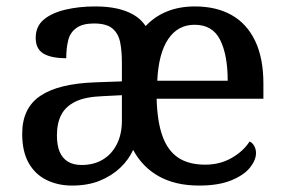

<svg xmlns="http://www.w3.org/2000/svg" viewBox="-20 -567 888 597"><path d="M204 10Q160 10 124.5 -7.5Q89 -25 69 -60.5Q49 -96 49 -151Q49 -231 105.5 -269Q162 -307 276 -311L359 -314V-373Q359 -409 353.5 -436Q348 -463 329.5 -478.5Q311 -494 272 -494Q237 -494 217.5 -480Q198 -466 192 -441.5Q186 -417 186 -386Q139 -386 115 -400.5Q91 -415 91 -449Q91 -485 116 -506Q141 -527 183.5 -537Q226 -547 276 -547Q314 -547 343.5 -540.5Q373 -534 395.5 -521Q418 -508 433 -486Q461 -516 499.5 -531.5Q538 -547 586 -547Q653 -547 700.5 -520Q748 -493 773.5 -439.5Q799 -386 799 -307V-260H467Q469 -188 485.5 -143Q502 -98 534.5 -76.5Q567 -55 618 -55Q664 -55 700.5 -76Q737 -97 756 -127Q764 -124 770 -114Q776 -104 776 -91Q776 -69 757 -45.5Q738 -22 698.5 -6Q659 10 599 10Q526 10 474.5 -18.5Q423 -47 394 -101Q380 -70 353.5 -45Q327 -20 290 -5Q253 10 204 10ZM234 -54Q272 -54 300 -71Q328 -88 343.5 -119Q359 -150 359 -191V-271L299 -268Q245 -266 214.5 -251Q184 -236 170.5 -210Q157 -184 157 -146Q157 -115 165.5 -95Q174 -75 191 -64.5Q208 -54 234 -54ZM688 -316Q688 -396 664.5 -443Q641 -490 585 -490Q533 -490 503 -445.5Q473 -401 469 -316Z"/></svg>

Font: ET Text
Style: Regular
Weight: 470
Designer: Monotype Design Team
Foundry: Monotype Imaging Inc.
Version: Version 2.009